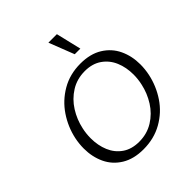

<svg xmlns="http://www.w3.org/2000/svg" viewBox="-243 -1065 1232 1232"><g transform="rotate(-45 373.0 -449.0)"><path d="M79 -266Q79 -309 88 -352Q106 -436 154 -507.5Q202 -579 277.5 -623Q353 -667 449 -667Q538 -667 598.5 -629.5Q659 -592 688.5 -529.5Q718 -467 718 -391Q718 -349 709 -305Q691 -220 643 -148.5Q595 -77 519 -34Q443 9 347 9Q259 9 198.5 -28Q138 -65 108.5 -127.5Q79 -190 79 -266ZM632 -295Q641 -336 641 -376Q641 -441 618.5 -494.5Q596 -548 549.5 -580.5Q503 -613 435 -613Q364 -613 308 -578Q252 -543 216 -486Q180 -429 166 -363Q157 -323 157 -281Q157 -216 179.5 -162.5Q202 -109 248 -77Q294 -45 362 -45Q433 -45 489.5 -80Q546 -115 582 -172Q618 -229 632 -295ZM399 -907H476L517 -735H466Z"/></g></svg>

Font: LXGW Bright GB
Style: Italic
Weight: 400
Italic angle: -12°
Designer: Christian Thalmann (Catharsis Fonts)
Foundry: LXGW / Christian Thalmann (Catharsis Fonts) / Fontworks Inc.
Version: Version 5.510